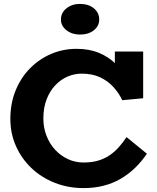

<svg xmlns="http://www.w3.org/2000/svg" viewBox="-20 -950 802 983"><path d="M408 13Q329 13 260.5 -14Q192 -41 141 -89.5Q90 -138 61.5 -202.5Q33 -267 33 -341Q33 -421 60 -487Q87 -553 134 -600.5Q181 -648 242 -674Q303 -700 372 -700Q437 -700 487.5 -679Q538 -658 576 -619.5Q614 -581 640 -527L568 -548V-686H713V-447L606 -437Q589 -473 561 -504Q533 -535 493 -554Q453 -573 398 -573Q361 -573 326 -558Q291 -543 263 -513.5Q235 -484 218.5 -441Q202 -398 202 -343Q202 -296 218 -255Q234 -214 262 -183.5Q290 -153 327.5 -135.5Q365 -118 408 -118Q448 -118 480 -127Q512 -136 538 -153Q564 -170 586 -194Q608 -218 628 -248L732 -163Q705 -123 671.5 -90.5Q638 -58 597.5 -34.5Q557 -11 509.5 1Q462 13 408 13ZM389 -773Q349 -773 320.5 -795Q292 -817 292 -850Q292 -885 320.5 -907.5Q349 -930 389 -930Q433 -930 460.5 -907.5Q488 -885 488 -850Q488 -817 460.5 -795Q433 -773 389 -773Z"/></svg>

Font: BioRhyme ExtraBold ExtraBold
Style: Regular
Weight: 800
Version: Version 1.600;gftools[0.9.33]